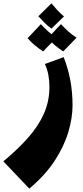

<svg xmlns="http://www.w3.org/2000/svg" viewBox="-100 -741 498 1146"><path d="M75 385 -80 222Q8 149 69 79.5Q130 10 162.5 -63.5Q195 -137 195 -222Q195 -258 189 -292Q183 -326 168 -359L280 -400Q305 -337 319 -265Q333 -193 333 -112Q333 -39 308.5 45Q284 129 228 216Q172 303 75 385ZM207 -570Q185 -586 166.5 -604.5Q148 -623 129 -644L207 -721Q226 -698 242.5 -680Q259 -662 282 -643ZM157 -434Q132 -451 107.5 -471Q83 -491 65 -513L144 -597Q165 -574 187 -554Q209 -534 237 -516ZM277 -434Q252 -451 227.5 -471Q203 -491 185 -513L264 -597Q285 -574 307 -554Q329 -534 357 -516Z"/></svg>

Font: Marhey Light SemiBold
Style: Regular
Weight: 600
Version: Version 1.000